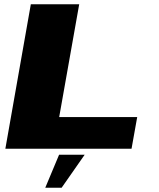

<svg xmlns="http://www.w3.org/2000/svg" viewBox="-20 -695 745 897"><path d="M5 0H594.5L621 -148H256.5L350 -675H124ZM191.5 182H268L375.5 28H256Z"/></svg>

Font: Anybody Expanded ExtraBold
Style: Italic
Weight: 800
Width: 7
Italic angle: -10°
Version: Version 1.113;gftools[0.9.25]